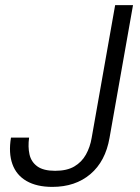

<svg xmlns="http://www.w3.org/2000/svg" viewBox="-20 -720 548 752"><path d="M185 12Q124 12 84 -11Q44 -34 28.5 -77.5Q13 -121 23 -181H94Q89 -145 95.5 -115.5Q102 -86 126 -68.5Q150 -51 196 -51Q242 -51 271 -68Q300 -85 316.5 -114.5Q333 -144 339 -180L431 -700H501L409 -180Q393 -88 334 -38Q275 12 185 12Z"/></svg>

Font: DM Sans 9pt Light
Style: Italic
Weight: 300
Italic angle: -10°
Version: Version 4.004;gftools[0.9.30]